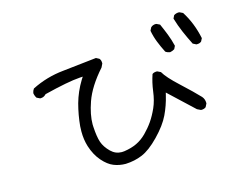

<svg xmlns="http://www.w3.org/2000/svg" viewBox="-90 -778 1180 924"><g transform="rotate(-15 500.0 -316.0)"><path d="M906.7 -464.4Q908.7 -463.9 909.7 -463.9Q910.6 -463.9 912.1 -464.1Q913.6 -464.4 915.5 -464.4Q917.5 -464.4 919.4 -464.8Q921.4 -465.3 923.1 -465.8Q924.8 -466.3 926.8 -467.3Q929.7 -468.8 932.6 -471.2L940.4 -486.3Q924.3 -564.5 884.8 -626.5L868.7 -634.3Q866.7 -634.8 865.2 -634.8Q851.1 -634.8 840.3 -627.4L833 -612.3Q844.2 -574.7 859.1 -540.3Q874 -505.9 891.1 -472.2ZM747.1 -608.9Q745.1 -609.4 741.2 -609.4Q737.3 -609.4 731 -607.4Q724.6 -605.5 718.8 -600.1L710.9 -584.5Q716.3 -554.7 727.5 -526.4Q738.8 -497.6 753.4 -469.2Q762.7 -462.4 775.4 -460.4Q787.6 -462.4 798.3 -469.2L805.7 -484.4Q798.3 -515.6 787.1 -544.2Q775.9 -572.8 763.2 -601.1ZM113.8 -407.7Q114.7 -407.7 117.7 -407.7Q120.6 -407.7 125 -408.7Q134.3 -410.6 142.6 -418.9L144 -420.4Q265.1 -450.7 322.8 -454.6L338.9 -455.6L330.1 -441.9Q299.8 -392.1 284.7 -337.9Q270 -282.7 265.1 -228Q264.2 -214.4 264.2 -201.7Q264.2 -162.1 274.9 -127Q289.6 -80.6 316.9 -49.3Q343.8 -18.6 371.1 -7.8Q398.9 3.4 430.7 3.4Q475.6 1.5 513.2 -14.2Q552.7 -30.3 600.6 -79.6Q648.4 -128.9 669.4 -172.9Q690.4 -216.8 701.7 -264.6L705.1 -278.3L829.1 -162.1L846.2 -153.8Q848.1 -153.3 849.6 -153.3Q863.3 -153.3 872.1 -160.6L880.4 -177.2Q880.4 -178.7 880.4 -180.2Q880.4 -198.7 868.7 -212.4Q837.9 -245.1 780.8 -297.9Q725.1 -349.1 708 -379.4L691.9 -387.2Q689.9 -387.7 686.3 -387.7Q682.6 -387.7 677 -386.2Q671.4 -384.8 666.5 -380.9Q653.3 -341.8 647.9 -299.8Q642.1 -254.4 627 -220.5Q611.8 -186.5 593.8 -160.4Q575.7 -134.3 552.5 -111.1Q529.3 -87.9 502.4 -75.2Q476.1 -62.5 439.5 -57.1Q433.1 -56.2 426.8 -56.2Q396 -56.2 373 -78.6Q347.2 -104 337.9 -131.1Q328.6 -158.2 325.7 -209.5Q325.2 -215.3 325.2 -221.7Q325.2 -269.5 346.7 -331.1Q370.6 -399.4 437.5 -474.6L445.8 -491.7Q446.3 -493.7 446.3 -494.6Q446.3 -495.6 446 -497.1Q445.8 -498.5 445.8 -500.5Q445.8 -502.4 445.3 -504.4Q444.8 -506.3 444.3 -508.1Q443.8 -509.8 442.9 -511.7Q441.4 -514.6 439 -517.6L423.3 -525.9Q340.3 -516.1 255.4 -507.3Q171.4 -499 97.2 -461.4Q90.3 -452.1 88.4 -440.4Q90.3 -426.8 97.7 -415.5Z"/></g></svg>

Font: NaikaiFont
Style: Light
Weight: 300
Version: Version 1.89